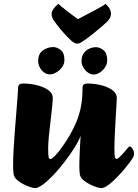

<svg xmlns="http://www.w3.org/2000/svg" viewBox="-20 -953 708 986"><path d="M159.4 13Q153.1 13 136.5 8Q120 3 100.9 -6.7Q81.8 -16.3 67.4 -29Q52.9 -41.7 50.2 -57Q48.9 -66.5 48.1 -77Q47.2 -87.5 47.2 -100Q47.2 -133.9 49.4 -179Q51.7 -224 55.7 -273.3Q59.7 -322.6 63.3 -368.3Q66.9 -414 69.6 -449.4Q72.3 -484.7 73.1 -501.6Q73.1 -513.2 78.9 -518.6Q84.6 -524 100.2 -524Q133.9 -524 168.8 -515.7Q203.7 -507.4 227.4 -490.8Q251.2 -474.3 250.9 -448.7Q250.7 -432.9 247.2 -399Q243.7 -365 238.8 -325Q233.8 -285 230.5 -248.9Q227.3 -212.9 227.3 -191.7Q227.3 -153.9 229.9 -145.1Q232.6 -136.2 239.5 -136.2Q246.3 -136.2 262.1 -152.5Q277.9 -168.8 298.3 -196.8Q318.7 -224.9 339.2 -260.2Q359.7 -295.6 374.8 -333Q391.7 -378.2 397.8 -417.5Q403.8 -456.8 403.8 -501.4Q403.8 -513.2 409.6 -518.6Q415.4 -524 431.2 -524Q464.6 -524 498.7 -515.7Q532.7 -507.4 556.3 -490.8Q579.9 -474.3 579.9 -448.7Q579.9 -445.9 578.7 -425.3Q577.5 -404.8 575.6 -373.4Q573.7 -342 571.9 -307.7Q570 -273.5 568.7 -242.5Q567.5 -211.6 567.5 -192.5Q567.5 -154.7 570.1 -145.8Q572.7 -136.9 579.7 -136.9Q583.7 -136.9 591.1 -143.6Q598.6 -150.3 607.2 -159.6Q615.9 -168.9 623.5 -178.1Q631 -187.2 635.2 -191.9Q639.5 -197 641.4 -199Q643.3 -201 646 -201Q652.8 -201 660.6 -188.8Q668.3 -176.7 668.3 -162.9Q668.3 -156.9 665.9 -150.6Q663.6 -144.3 659.3 -137.8Q651.1 -124.8 631.3 -100.1Q611.6 -75.3 586.9 -49Q562.3 -22.8 539.2 -4.9Q516 13 499.3 13Q492.8 13 476.2 8Q459.6 3 440.6 -6.7Q421.5 -16.3 407.2 -29Q392.9 -41.7 390.1 -57Q388.9 -66.5 388.1 -77Q387.4 -87.5 387.4 -100Q387.4 -114.5 388 -134.7Q388.6 -155 389.7 -177.1Q390.9 -199.2 391.8 -220Q392.8 -240.7 394.1 -256Q385.2 -231.2 363.7 -196.5Q342.3 -161.9 314.6 -125.5Q286.9 -89.1 257.4 -57.5Q227.8 -25.9 201.9 -6.5Q176.1 13 159.4 13ZM236.4 -571.1Q219.6 -571.1 205.7 -581.5Q191.8 -591.9 183.9 -607.7Q176 -623.6 176 -638.6Q176 -677.9 201 -694.7Q225.9 -711.4 253.2 -711.4Q271.8 -711.4 291.4 -696.5Q310.9 -681.6 310.9 -644.3Q310.9 -624.5 298.3 -607.4Q285.6 -590.4 268.3 -580.7Q251 -571.1 236.4 -571.1ZM461.4 -570.3Q445.3 -570.3 431 -580.8Q416.7 -591.2 407.7 -607Q398.7 -622.8 398.7 -637.8Q398.7 -663.9 410.1 -679.8Q421.5 -695.7 438.8 -703.2Q456.1 -710.7 472.9 -710.7Q491.4 -710.7 511 -695.8Q530.6 -680.9 530.6 -643.5Q530.6 -623.7 519 -606.7Q507.5 -589.6 491.7 -580Q475.9 -570.3 461.4 -570.3ZM376.4 -729.1Q368.3 -729.1 362.9 -732Q357.6 -734.9 348.5 -741.9Q329.7 -758.9 309.1 -781.8Q288.4 -804.6 272.7 -825.6Q257 -846.6 251.2 -856.2Q248 -863 246.5 -869.5Q245 -876 245 -883Q245 -892.5 253.5 -905.7Q262 -918.8 279.6 -933.4Q283.4 -929.2 295.4 -919.4Q307.4 -909.7 322.9 -897.5Q338.4 -885.4 353.8 -873.9Q369.2 -862.5 379.9 -854.6Q395.1 -862.8 416.7 -873.9Q438.3 -885.1 460.5 -896.8Q482.8 -908.5 499.7 -918.4Q516.6 -928.4 522.1 -933.4Q537.7 -918.6 543.8 -906.8Q549.9 -895 549.9 -884.8Q549.9 -877.8 548 -869.6Q546.2 -861.4 539.6 -852.9Q535.6 -846.9 524.5 -836.3Q513.4 -825.7 498.3 -813Q483.3 -800.3 466.7 -786.9Q450.1 -773.4 434.6 -761.7Q419.1 -749.9 407.3 -741.9Q396.5 -734.9 390.6 -732Q384.7 -729.1 376.4 -729.1Z"/></svg>

Font: Briem Hand Thin
Style: Regular
Weight: 100
Designer: Gunnlaugur SE Briem, Eben Sorkin
Foundry: Sorkin Type Co.
Version: Version 1.003